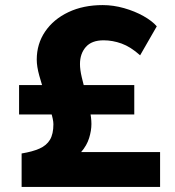

<svg xmlns="http://www.w3.org/2000/svg" viewBox="-20 -735 688 755"><path d="M65 0V-131.5Q108 -138.5 135.5 -150.8Q163 -163 176.5 -185.5Q190 -208 190 -246.5Q190 -264 180 -295.5Q170 -327 157.2 -364.2Q144.5 -401.5 134.5 -437.5Q124.5 -473.5 124.5 -500.5Q124.5 -562.5 157.5 -611Q190.5 -659.5 249 -687.2Q307.5 -715 384 -715Q425.5 -715 467.8 -703Q510 -691 544.2 -671.8Q578.5 -652.5 596.5 -631.5L531 -517.5Q493.5 -551 458 -563.8Q422.5 -576.5 387.5 -576.5Q340.5 -576.5 317.5 -550.2Q294.5 -524 294.5 -483Q294.5 -461 301.5 -431.2Q308.5 -401.5 317.2 -368.2Q326 -335 332.8 -303.5Q339.5 -272 339.5 -247.5Q339.5 -221.5 330.5 -192.2Q321.5 -163 299 -137H609.5V0ZM55 -285V-400.5H508V-285Z"/></svg>

Font: Geologica ExtraBold
Style: Regular
Weight: 800
Designer: Sindre Bremnes, Frode Helland
Foundry: Monokrom Skriftforlag AS
Version: Version 1.010;gftools[0.9.28]